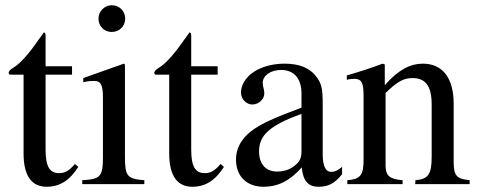

<svg xmlns="http://www.w3.org/2000/svg" viewBox="-20 -703 1828 733"><path d="M266 -77C244 -51 228 -42 206 -42C169 -42 154 -68 154 -132V-418H255V-450H154V-566C154 -576 152 -579 147 -579C141 -569 133 -560 127 -551C89 -496 56 -459 30 -444C19 -437 13 -431 13 -425C13 -422 14 -420 17 -418H70V-117C70 -33 100 10 158 10C208 10 246 -14 279 -66Z M458 -632C458 -660 436 -683 407 -683C379 -683 356 -660 356 -632C356 -603 378 -581 406 -581C436 -581 458 -603 458 -632ZM531 0V-15C465 -20 457 -31 457 -105V-456L453 -460L298 -405V-389C316 -394 331 -394 340 -394C365 -394 373 -378 373 -331V-104C373 -28 363 -19 294 -15V0Z M822 -77C800 -51 784 -42 762 -42C725 -42 710 -68 710 -132V-418H811V-450H710V-566C710 -576 708 -579 703 -579C697 -569 689 -560 683 -551C645 -496 612 -459 586 -444C575 -437 569 -431 569 -425C569 -422 570 -420 573 -418H626V-117C626 -33 656 10 714 10C764 10 802 -14 835 -66Z M1286 -66C1269 -52 1259 -47 1243 -47C1225 -47 1212 -67 1212 -113V-304C1212 -365 1208 -386 1184 -415C1160 -444 1122 -460 1066 -460C1021 -460 979 -448 951 -430C916 -408 900 -376 900 -350C900 -323 922 -304 943 -304C969 -304 989 -326 989 -345C989 -366 983 -369 983 -387C983 -414 1013 -436 1053 -436C1098 -436 1131 -408 1131 -346V-292C1018 -250 981 -231 951 -211C912 -185 881 -146 881 -94C881 -28 924 10 986 10C1029 10 1078 -3 1131 -63H1132C1137 -10 1159 10 1196 10C1230 10 1256 0 1286 -38ZM1131 -127C1131 -98 1125 -84 1096 -64C1079 -53 1058 -48 1038 -48C999 -48 969 -72 969 -125C969 -156 979 -180 1003 -202C1028 -225 1069 -246 1131 -268Z M1773 0V-15C1724 -20 1712 -31 1712 -85V-306C1712 -405 1670 -460 1594 -460C1548 -460 1502 -438 1450 -379H1449V-457L1441 -460C1392 -442 1359 -431 1304 -415V-398C1311 -401 1322 -402 1333 -402C1361 -402 1368 -386 1368 -337V-94C1368 -35 1357 -19 1306 -15V0H1517V-15C1466 -19 1452 -33 1452 -72V-348C1498 -393 1522 -405 1555 -405C1604 -405 1628 -375 1628 -304V-105C1628 -39 1616 -19 1566 -15L1565 0Z"/></svg>

Font: XITS Math
Style: Regular
Weight: 400
Designer: MicroPress Inc., with final additions and corrections provided by Coen Hoffman, Elsevier (retired)
Version: Version 1.108